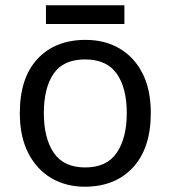

<svg xmlns="http://www.w3.org/2000/svg" viewBox="-20 -697 645 727"><path d="M551 -269Q551 -136 483.5 -63Q416 10 301 10Q230 10 174.5 -22.5Q119 -55 87 -117.5Q55 -180 55 -269Q55 -402 122 -474Q189 -546 304 -546Q377 -546 432.5 -513.5Q488 -481 519.5 -419.5Q551 -358 551 -269ZM146 -269Q146 -174 183.5 -118.5Q221 -63 303 -63Q384 -63 422 -118.5Q460 -174 460 -269Q460 -364 422 -418Q384 -472 302 -472Q220 -472 183 -418Q146 -364 146 -269ZM451 -677V-606H154V-677Z"/></svg>

Font: Noto Sans Multani
Style: Regular
Weight: 400
Designer: Monotype Design Team
Foundry: Monotype Imaging Inc.
Version: Version 2.002; ttfautohint (v1.8.4.7-5d5b)